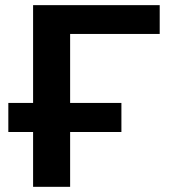

<svg xmlns="http://www.w3.org/2000/svg" viewBox="-20 -722 671 742"><path d="M107.9 0V-211.9H12.2V-324.2H107.9V-702.1H597.2V-590.8H251V-324.2H449.2V-211.9H251V0Z"/></svg>

Font: LT Superior
Style: Bold
Weight: 400
Designer: Daniel Lyons
Foundry: LyonsType
Version: Version 1.000